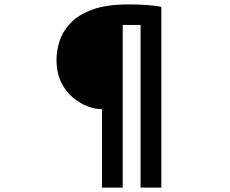

<svg xmlns="http://www.w3.org/2000/svg" viewBox="-20 -794 1040 870"><path d="M435 -300Q409 -300 376 -312.5Q343 -325 311.5 -351Q280 -377 259 -417.5Q238 -458 236 -515Q235 -561 249.5 -606.5Q264 -652 300 -690Q336 -728 400 -751Q464 -774 561 -774Q613 -774 649.5 -771Q686 -768 711 -763V56H617V-681H536V56H442V-300Z"/></svg>

Font: Noto Sans KR
Style: Bold
Weight: 700
Designer: Ryoko NISHIZUKA  (kana, bopomofo & ideographs); Paul D. Hunt (Latin, Greek & Cyrillic); Sandoll Communications , Soo-you
Foundry: Adobe
Version: Version 2.004-H2;hotconv 1.0.118;makeotfexe 2.5.65603